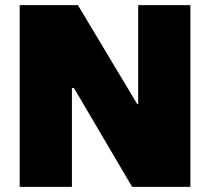

<svg xmlns="http://www.w3.org/2000/svg" viewBox="-20 -727 817 747"><path d="M56.6 -707H283.2L513.7 -322.3H517.6V-707H720.7V0H494.1L267.6 -384.8H259.8V0H56.6Z"/></svg>

Font: Wanted Sans ExtraBlack
Style: Regular
Weight: 900
Designer: Original Design by Kil Hyung-jin and Kang Hanbin, Wanted Lab, Inc; Hangeul from Source Han Sans by Jang Soo-young and Ka
Foundry: Wanted Lab, Inc.
Version: Version 1.001